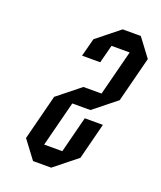

<svg xmlns="http://www.w3.org/2000/svg" viewBox="-126 -748 693 829"><g transform="rotate(20 220.0 -333.5)"><path d="M312.5 -83.3 208.3 0H125L62.5 -83.3L115.8 -291.7L220 -375H303.3L356.7 -583.3H273.3L251.7 -500H168.3L190 -583.3L294.2 -666.7H377.5L440 -583.3L386.7 -375L282.5 -291.7H199.2L145.8 -83.3H229.2L271.7 -250H355Z"/></g></svg>

Font: Yulong
Style: Italic
Weight: 400
Italic angle: -14.25°
Designer: GGBotNet
Foundry: f0n7.com
Version: 1.00